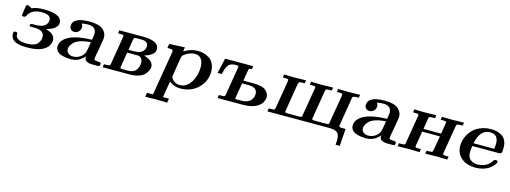

<svg xmlns="http://www.w3.org/2000/svg" viewBox="-12 -1197 5670 2136"><g transform="rotate(15 2823.0 -129.0)"><path d="M43 -104Q43 -120.1 49.1 -125.5Q55.2 -130.9 69.1 -130.9Q83 -130.9 87.4 -123.5Q91.8 -116.2 90.3 -105.7Q88.9 -95.2 95 -81.1Q101.1 -66.9 118.2 -56.2Q151.4 -35.2 225.1 -35.2Q270 -35.2 301.5 -47.1Q333 -59.1 346.9 -78.6Q360.8 -98.1 366.5 -115Q372.1 -131.8 372.1 -149.9Q372.1 -228 261.2 -228H225.1Q200.2 -228 200.2 -242.2Q200.2 -261.2 230 -261.2H263.2Q305.2 -261.2 334.5 -271Q363.8 -280.8 376.5 -296.9Q389.2 -313 394 -325.9Q398.9 -338.9 398.9 -351.1Q398.9 -416 295.9 -416Q176.8 -416 137.2 -334Q128.4 -315.9 109.9 -315.9Q102.1 -315.9 98.1 -316.9Q94.2 -317.9 91.1 -322Q87.9 -326.2 87.9 -335Q87.9 -339.8 101.1 -419.9Q101.1 -421.9 102.5 -428.5Q104 -435.1 104.5 -437.5Q105 -439.9 106.9 -444.6Q108.9 -449.2 112.5 -450.7Q116.2 -452.1 121.1 -452.1Q129.9 -452.1 170.9 -428.2Q221.7 -453.1 304.2 -453.1Q516.1 -453.1 516.1 -352.1Q516.1 -284.2 391.1 -248Q387.2 -247.1 384.8 -246.1Q493.7 -219.2 494.1 -145Q494.1 -131.8 489.5 -116.5Q484.9 -101.1 472.4 -79.6Q460 -58.1 431.4 -39.1Q402.8 -20 361.8 -8.8Q310.1 5.4 224.1 4.9H221.2Q43 4.9 43 -104Z M559.6 -95.2Q559.6 -139.2 594.7 -175Q629.9 -210.9 685.5 -230Q722.7 -243.2 758.3 -250Q793.9 -256.8 820.3 -259Q846.7 -261.2 911.6 -265.1Q920.4 -316.9 920.9 -333Q920.9 -417 829.6 -417Q813.5 -417 795.7 -415.5Q777.8 -414.1 766.4 -412.1Q754.9 -410.2 754.9 -409.2Q754.9 -408.2 756.3 -406Q757.8 -403.8 757.8 -402.8Q769 -388.7 768.6 -370.1Q768.6 -339.4 747.1 -318.6Q725.6 -297.9 697.8 -297.9Q672.9 -297.9 657.2 -313Q641.6 -328.1 641.6 -351.1Q641.6 -453.1 835 -453.1Q941.9 -453.1 987.8 -415Q1033.7 -377 1033.7 -323.2Q1033.7 -305.2 1024.9 -257.8Q1016.1 -203.6 1014.6 -195.8Q992.7 -85.9 992.7 -64.9Q992.7 -46.9 1048.8 -46.9Q1073.7 -46.9 1073.7 -27.8Q1073.7 -14.6 1068.8 -8.3Q1064 -2 1057.9 -1Q1051.8 0 1039.6 0H991.7Q894.5 0 894.5 -56.2Q894.5 -64 897 -74.2Q896 -71.3 890.4 -64.2Q884.8 -57.1 870.8 -44.7Q856.9 -32.2 839.8 -21Q822.8 -9.8 795.2 -2Q767.6 5.9 737.8 5.9Q713.9 5.9 689.2 2.9Q664.6 0 632.1 -9Q599.6 -18.1 579.6 -40.5Q559.6 -63 559.6 -95.2ZM676.8 -95.2Q676.8 -66.4 698.7 -48.1Q720.7 -29.8 753.9 -29.8Q807.1 -29.8 847.7 -64Q883.8 -92.8 892.6 -149.9Q894.5 -164.1 899.7 -192.1Q904.8 -220.2 906.7 -233.9Q835.9 -231 786.4 -213.4Q736.8 -195.8 715.3 -172.4Q693.8 -148.9 685.3 -130.1Q676.8 -111.3 676.8 -95.2Z M1104.5 0 1110.4 -36.1H1126.5Q1165.5 -36.1 1173.3 -40Q1181.2 -43.9 1184.6 -62Q1184.6 -65.9 1185.5 -68.8L1236.3 -377Q1238.3 -391.1 1238.3 -394Q1238.3 -403.8 1229.2 -406.5Q1220.2 -409.2 1190.4 -409.2H1172.4L1178.2 -444.8H1451.2Q1520 -444.8 1562.5 -431.2Q1636.7 -406.2 1636.2 -348.1Q1636.2 -281.2 1516.1 -245.1Q1627 -211.9 1627.4 -144Q1627.4 -125 1617.9 -103.5Q1608.4 -82 1587.4 -57.1Q1566.4 -32.2 1520.8 -16.1Q1475.1 0 1413.6 0ZM1297.4 -48.8Q1297.4 -40 1304.4 -38.1Q1311.5 -36.1 1336.4 -36.1H1385.3Q1451.2 -36.1 1478.8 -74Q1506.3 -111.8 1506.3 -155.8Q1506.3 -184.6 1491.5 -206.3Q1476.6 -228 1440.4 -228H1326.2Q1318.4 -178.2 1310.8 -133.5Q1303.2 -88.9 1300.3 -71.8Q1297.4 -54.7 1297.4 -48.8ZM1332.5 -261.2H1392.6Q1462.4 -261.2 1491 -288.6Q1519.5 -315.9 1519.5 -350.1Q1519.5 -409.2 1447.3 -409.2H1387.2Q1364.3 -409.2 1358.9 -403.6Q1353.5 -397.9 1349.1 -371.1Q1348.1 -366.2 1348.1 -362.8Q1334.5 -283.2 1332.5 -261.2Z M1647 194.8 1655.3 147H1724.1Q1726.1 137.2 1729 117.2Q1731.9 97.2 1733.9 86.9L1809.1 -360.8V-371.1Q1809.1 -387.2 1796.6 -390.6Q1784.2 -394 1745.1 -394L1752.9 -441.9L1932.1 -450.2L1924.8 -402.8Q2002.9 -449.7 2082 -450.2Q2118.2 -450.2 2152.1 -440.7Q2186 -431.2 2216.6 -411.1Q2247.1 -391.1 2265.6 -353Q2284.2 -314.9 2284.2 -264.2Q2284.2 -153.3 2203.6 -74.2Q2123 4.9 1996.1 4.9Q1925.3 4.9 1870.1 -40L1838.9 147H1908.2L1899.9 194.8Q1835.9 191.9 1770 191.9H1767.1Q1714.8 191.9 1647 194.8ZM1880.9 -103Q1880.9 -82 1910.4 -56.4Q1939.9 -30.8 1983.9 -30.8Q2062 -30.8 2110.1 -107.4Q2158.2 -184.1 2158.2 -282.2Q2158.2 -337.4 2134.5 -373.3Q2110.8 -409.2 2062 -409.2Q2018.1 -409.2 1975.1 -386.5Q1932.1 -363.8 1921.9 -344.2Q1918.9 -339.4 1908.9 -278.6Q1898.9 -217.8 1890.1 -160.2Z M2356 -270 2396.5 -444.8H2719.7L2713.9 -409.2Q2687 -408.2 2682.4 -403.1Q2677.7 -397.9 2671.9 -362.8Q2666 -328.6 2655.8 -261.2H2770.5Q2872.6 -261.2 2913.1 -227.5Q2953.6 -193.8 2953.6 -149.9Q2953.6 -120.1 2933.6 -85.4Q2913.6 -50.8 2865.7 -27.8Q2808.6 0 2715.8 0H2427.7L2433.6 -36.1H2449.7Q2488.8 -36.1 2496.8 -40Q2504.9 -43.9 2507.8 -62Q2507.8 -65.9 2508.8 -68.8L2559.6 -377Q2561.5 -393.1 2561.5 -395Q2561.5 -402.8 2556.2 -405.5Q2550.8 -408.2 2533.7 -408.2Q2498.5 -408.2 2475.1 -398.7Q2451.7 -389.2 2438.2 -366Q2424.8 -342.8 2418.7 -325.4Q2412.6 -308.1 2403.8 -270ZM2619.6 -40H2695.8Q2728 -40 2752.4 -49.1Q2776.9 -58.1 2790.3 -70.6Q2803.7 -83 2812.3 -99.6Q2820.8 -116.2 2823.2 -128.2Q2825.7 -140.1 2825.7 -150.9Q2825.7 -228 2724.6 -228H2649.9L2623.5 -70.8Z M3002.4 0 3008.3 -36.1H3025.4Q3063.5 -36.1 3071.3 -40Q3079.1 -43.9 3082 -62Q3082 -65.9 3083 -68.8L3134.3 -377Q3136.2 -391.1 3136.2 -394Q3136.2 -403.8 3126.7 -406.5Q3117.2 -409.2 3085.4 -409.2H3070.3L3076.2 -444.8Q3136.2 -441.9 3197.3 -441.9Q3263.2 -441.9 3329.1 -444.8L3323.2 -409.2H3311Q3269 -409.2 3261.2 -405Q3253.4 -400.9 3249 -380.9L3196.3 -58.1Q3196.3 -56.2 3195.8 -54Q3195.3 -51.8 3195.3 -50.8Q3195.3 -41 3201.7 -38.6Q3208 -36.1 3225.1 -36.1H3341.3Q3352.5 -36.1 3358.4 -36.6Q3364.3 -37.1 3370.4 -36.6Q3376.5 -36.1 3378.9 -38.1Q3381.3 -40 3384.3 -40Q3387.2 -40 3388.2 -43.9Q3389.2 -47.9 3389.6 -48.8Q3390.1 -49.8 3391.1 -56.9Q3392.1 -64 3393.1 -66.9L3445.3 -376Q3447.3 -390.1 3447.3 -394Q3447.3 -403.8 3437.7 -406.5Q3428.2 -409.2 3397.5 -409.2H3381.3L3387.2 -444.8Q3447.3 -441.9 3508.3 -441.9Q3574.2 -441.9 3640.1 -444.8L3634.3 -409.2H3622.1Q3580.1 -409.2 3572.3 -405Q3564.5 -400.9 3560.1 -380.9L3507.3 -58.1Q3507.3 -56.2 3506.8 -54Q3506.3 -51.8 3506.3 -50.8Q3506.3 -41 3512.7 -38.6Q3519 -36.1 3536.1 -36.1H3652.3Q3663.6 -36.1 3669.4 -36.6Q3675.3 -37.1 3681.2 -36.6Q3687 -36.1 3689.7 -38.1Q3692.4 -40 3695.3 -40Q3698.2 -40 3699.2 -43.9Q3700.2 -47.9 3700.7 -48.8Q3701.2 -49.8 3702.1 -56.9Q3703.1 -64 3704.1 -66.9L3756.3 -376Q3758.3 -390.1 3758.3 -394Q3758.3 -403.8 3748.8 -406.5Q3739.3 -409.2 3708 -409.2H3692.4L3698.2 -444.8Q3758.3 -441.9 3819.3 -441.9Q3885.3 -441.9 3951.2 -444.8L3945.3 -409.2H3929.2Q3899.4 -409.2 3888.4 -405.5Q3877.4 -401.9 3875.7 -398.9Q3874 -396 3870.1 -376L3819.3 -66.9Q3817.4 -52.7 3817.4 -50.8Q3817.4 -41 3827.9 -38.6Q3838.4 -36.1 3876.5 -36.1H3893.1L3879.4 162.1H3831.1Q3834 107.9 3834.5 106.9Q3834.5 69.8 3825 47.4Q3815.4 24.9 3795.4 14.9Q3775.4 4.9 3756.8 2.4Q3738.3 0 3706.1 0Z M3959 -95.2Q3959 -139.2 3994.1 -175Q4029.3 -210.9 4085 -230Q4122.1 -243.2 4157.7 -250Q4193.4 -256.8 4219.7 -259Q4246.1 -261.2 4311 -265.1Q4319.8 -316.9 4320.3 -333Q4320.3 -417 4229 -417Q4212.9 -417 4195.1 -415.5Q4177.2 -414.1 4165.8 -412.1Q4154.3 -410.2 4154.3 -409.2Q4154.3 -408.2 4155.8 -406Q4157.2 -403.8 4157.2 -402.8Q4168.5 -388.7 4168 -370.1Q4168 -339.4 4146.5 -318.6Q4125 -297.9 4097.2 -297.9Q4072.3 -297.9 4056.6 -313Q4041 -328.1 4041 -351.1Q4041 -453.1 4234.4 -453.1Q4341.3 -453.1 4387.2 -415Q4433.1 -377 4433.1 -323.2Q4433.1 -305.2 4424.3 -257.8Q4415.5 -203.6 4414.1 -195.8Q4392.1 -85.9 4392.1 -64.9Q4392.1 -46.9 4448.2 -46.9Q4473.1 -46.9 4473.1 -27.8Q4473.1 -14.6 4468.3 -8.3Q4463.4 -2 4457.3 -1Q4451.2 0 4439 0H4391.1Q4293.9 0 4293.9 -56.2Q4293.9 -64 4296.4 -74.2Q4295.4 -71.3 4289.8 -64.2Q4284.2 -57.1 4270.3 -44.7Q4256.3 -32.2 4239.3 -21Q4222.2 -9.8 4194.6 -2Q4167 5.9 4137.2 5.9Q4113.3 5.9 4088.6 2.9Q4064 0 4031.5 -9Q3999 -18.1 3979 -40.5Q3959 -63 3959 -95.2ZM4076.2 -95.2Q4076.2 -66.4 4098.1 -48.1Q4120.1 -29.8 4153.3 -29.8Q4206.5 -29.8 4247.1 -64Q4283.2 -92.8 4292 -149.9Q4293.9 -164.1 4299.1 -192.1Q4304.2 -220.2 4306.2 -233.9Q4235.4 -231 4185.8 -213.4Q4136.2 -195.8 4114.7 -172.4Q4093.3 -148.9 4084.7 -130.1Q4076.2 -111.3 4076.2 -95.2Z M4502 0 4507.8 -36.1H4526.9Q4535.6 -36.1 4541.7 -36.1Q4547.9 -36.1 4553.2 -36.6Q4558.6 -37.1 4562.3 -38.1Q4565.9 -39.1 4568.8 -39.6Q4571.8 -40 4573.2 -42Q4574.7 -43.9 4576.2 -44.9Q4577.6 -45.9 4578.6 -49.6Q4579.6 -53.2 4580.1 -54.7Q4580.6 -56.2 4581.1 -61Q4581.5 -65.9 4582.5 -68.8L4633.8 -377Q4635.7 -391.1 4635.7 -394Q4635.7 -403.8 4626.2 -406.5Q4616.7 -409.2 4585 -409.2H4569.8L4575.7 -444.8Q4635.7 -441.9 4696.8 -441.9Q4762.7 -441.9 4828.6 -444.8L4822.8 -409.2H4814Q4800.8 -409.2 4793.7 -409.2Q4786.6 -409.2 4778.6 -408.2Q4770.5 -407.2 4767.6 -407.7Q4764.6 -408.2 4760.3 -405Q4755.9 -401.9 4755.4 -401.4Q4754.9 -400.9 4752.9 -395.5Q4751 -390.1 4750.2 -388.2Q4749.5 -386.2 4748.5 -377.7Q4747.6 -369.1 4746.6 -365.2Q4736.8 -307.1 4730 -261.2H4932.6Q4954.6 -389.2 4954.6 -393.1Q4954.6 -404.3 4945.1 -406.7Q4935.5 -409.2 4906.7 -409.2H4888.7L4894.5 -444.8Q4954.6 -441.9 5014.6 -441.9Q5081.5 -441.9 5147.9 -444.8L5141.6 -409.2H5126Q5096.2 -409.2 5085 -405.5Q5073.7 -401.9 5072.3 -398.9Q5070.8 -396 5066.9 -376L5015.6 -67.9Q5013.7 -53.7 5013.7 -50.8Q5013.7 -41 5022.2 -38.6Q5030.8 -36.1 5059.6 -36.1H5079.6L5073.7 0Q4965.8 -2.9 4951.7 -2.9Q4886.7 -2.9 4820.8 0L4826.7 -36.1H4849.6Q4887.7 -36.1 4892.8 -42Q4897.9 -47.9 4904.8 -91.8L4927.7 -228H4723.6Q4721.7 -211.9 4714.1 -168Q4706.5 -124 4700.7 -89.1Q4694.8 -54.2 4694.8 -50.8Q4694.8 -41 4704.3 -38.6Q4713.9 -36.1 4745.6 -36.1H4760.7L4754.9 0Q4647 -2.9 4633.8 -2.9Q4567.9 -2.9 4502 0Z M5173.3 -187Q5173.3 -233.9 5191.4 -280Q5209.5 -326.2 5243.4 -365Q5277.3 -403.8 5333.5 -428.5Q5389.6 -453.1 5458.5 -453.1Q5547.4 -453.1 5596.4 -412.6Q5645.5 -372.1 5645.5 -288.1Q5645.5 -239.3 5638.4 -228.5Q5631.3 -217.8 5608.4 -217.8H5304.2Q5296.4 -169.9 5296.4 -147.9Q5296.4 -89.8 5326.7 -63Q5358.9 -34.2 5412.6 -34.2Q5425.8 -34.2 5440.2 -36.1Q5454.6 -38.1 5480 -45.7Q5505.4 -53.2 5530.5 -72Q5555.7 -90.8 5572.3 -120.1Q5583.5 -135.3 5597.7 -134.8Q5620.6 -134.8 5620.6 -117.2Q5620.6 -111.3 5613.5 -98.1Q5606.4 -85 5588.9 -66.9Q5571.3 -48.8 5547.4 -33Q5523.4 -17.1 5485.4 -5.6Q5447.3 5.9 5402.3 5.9Q5296.4 5.9 5234.9 -46.6Q5173.3 -99.1 5173.3 -187ZM5309.6 -251H5548.3Q5553.2 -295.9 5553.2 -306.2Q5553.2 -417 5459.5 -417Q5341.8 -417 5309.6 -251Z"/></g></svg>

Font: CMU Serif Extra
Style: BoldSlanted
Weight: 700
Italic angle: -9.46001°
Version: Version 0.7.0